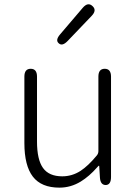

<svg xmlns="http://www.w3.org/2000/svg" viewBox="-20 -849 630 882"><path d="M253 13Q170 13 131 -37.5Q92 -88 92 -192V-497Q92 -533 121 -533Q150 -533 150 -497V-199Q150 -116 177.5 -77.5Q205 -39 266 -39Q311 -39 350 -64Q385 -87 424 -134Q432 -143 432 -155V-497Q432 -533 461 -533Q490 -533 490 -497V-36Q490 0 466 1Q441 1 439 -34L436 -83Q436 -88 434.5 -88Q433 -88 426 -80Q390 -39 351 -15Q305 13 253 13ZM291 -661Q266 -635 250 -650Q233 -664 256 -691L360 -813Q384 -841 405 -821Q426 -802 401 -776Z"/></svg>

Font: Resource Han Rounded JP Light
Style: Regular
Weight: 300
Designer: Cyano Hao (round all glyphs); Ryoko NISHIZUKA 西塚涼子 (kana, bopomofo & ideographs); Paul D. Hunt (Latin, Greek & Cyrillic)
Foundry: Cyano Hao
Version: 0.990